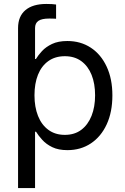

<svg xmlns="http://www.w3.org/2000/svg" viewBox="-20 -752 637 976"><path d="M71.8 -429.2V-608.9Q71.8 -668.9 109.1 -700.4Q146.5 -731.9 215.3 -731.9Q231.4 -731.9 244.1 -731.2Q256.8 -730.5 265.1 -729V-656.7Q257.8 -657.2 247.1 -657.5Q236.3 -657.7 230 -657.7Q192.4 -657.7 175.3 -646Q158.2 -634.3 158.2 -608.9V-429.2ZM71.8 204.1V-535.6H155.8V-452.1H162.6Q174.3 -471.7 193.8 -492.7Q213.4 -513.7 244.6 -528.6Q275.9 -543.5 322.3 -543.5Q390.1 -543.5 441.7 -509.5Q493.2 -475.6 522.2 -413.3Q551.3 -351.1 551.3 -267.1Q551.3 -182.6 522.5 -120.1Q493.7 -57.6 442.1 -23.2Q390.6 11.2 322.8 11.2Q276.9 11.2 245.8 -3.9Q214.8 -19 195.1 -40.8Q175.3 -62.5 163.1 -82.5H158.2V204.1ZM309.6 -66.4Q358.9 -66.4 393.1 -92Q427.2 -117.7 445.3 -163.1Q463.4 -208.5 463.4 -267.6Q463.4 -326.7 445.6 -371.3Q427.7 -416 393.3 -441.2Q358.9 -466.3 309.6 -466.3Q260.3 -466.3 225.6 -441.4Q190.9 -416.5 173.1 -372.1Q155.3 -327.6 155.3 -267.6Q155.3 -208 173.3 -162.6Q191.4 -117.2 226.1 -91.8Q260.7 -66.4 309.6 -66.4Z"/></svg>

Font: Inter 20pt
Style: Regular
Weight: 400
Version: Version 4.001;git-66647c0bb